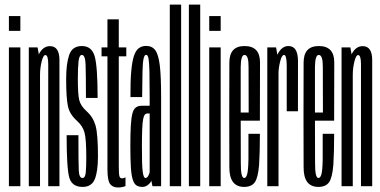

<svg xmlns="http://www.w3.org/2000/svg" viewBox="-20 -805 1643 830"><path d="M18.5 0H68V-600H18.5ZM18.5 -735.5V-671.5H68V-735.5Z M104.5 0H153V-541.5L142.5 -600H104.5ZM188.5 0H237V-390Q237 -484 237 -544.8Q237 -605.5 196 -605.5Q166 -605.5 148.5 -571.5Q131 -537.5 131 -493.5L153 -480.5Q153 -510.5 160 -538.8Q167 -567 176 -567Q188.5 -567 188.5 -527.5Q188.5 -488 188.5 -397Z M337 3Q376.5 3 390 -31Q403.5 -65 403.5 -129Q403.5 -225.5 393 -262.2Q382.5 -299 354.5 -324Q328.5 -347.5 322.5 -372.5Q316.5 -397.5 316.5 -465Q316.5 -512 319.5 -539.8Q322.5 -567.5 334 -567.5Q348.5 -567.5 350 -525.8Q351.5 -484 351.5 -381.5H402Q402 -514 389.8 -560Q377.5 -606 334 -606Q292.5 -606 279.2 -567.8Q266 -529.5 266 -464.5Q266 -380 273.8 -345.2Q281.5 -310.5 312 -283.5Q337.5 -260.5 345.2 -232.5Q353 -204.5 353 -124.5Q353 -84.5 350.8 -60Q348.5 -35.5 336.5 -35.5Q322 -35.5 320.5 -68.8Q319 -102 319 -220.5H268Q268 -73.5 280.2 -35.2Q292.5 3 337 3Z M490.5 5.5Q507 5.5 522.5 -0.5V-38.5Q515.5 -34 507.5 -34Q499.5 -34 496.5 -42.5Q493.5 -51 493.5 -86.5V-561.5H526V-600H493.5V-721.5H444.5V-600H419V-561.5H444.5V-73Q444.5 -24.5 456 -9.5Q467.5 5.5 490.5 5.5Z M595.5 3Q603 3 609 0.5Q615 -2 620 -6Q625 -10 628.8 -14.5Q632.5 -19 634 -24.5L639 0H676.5V-386.5Q676.5 -475 670.8 -522.2Q665 -569.5 651.2 -588Q637.5 -606.5 611.5 -606.5Q593 -606.5 579.8 -596.5Q566.5 -586.5 558.8 -562.5Q551 -538.5 547.2 -495.2Q543.5 -452 544 -385.5H594.5Q595 -457 596 -496.5Q597 -536 600.8 -552Q604.5 -568 611.5 -568Q619 -568 622 -551.8Q625 -535.5 626 -496Q627 -456.5 627 -386V-348H594Q578 -348 567.8 -340.8Q557.5 -333.5 552.5 -314.8Q547.5 -296 545.5 -262Q543.5 -228 543.5 -173Q543.5 -116 545.8 -81.2Q548 -46.5 554 -28.2Q560 -10 570 -3.5Q580 3 595.5 3ZM609.5 -35.5Q605 -35.5 602.2 -41Q599.5 -46.5 597.2 -61Q595 -75.5 594.2 -103Q593.5 -130.5 593.5 -175Q593.5 -219.5 594.8 -247.5Q596 -275.5 598.8 -289.8Q601.5 -304 606 -309.2Q610.5 -314.5 617.5 -314.5H627V-62Q626.5 -57.5 624 -51.2Q621.5 -45 617.8 -40.2Q614 -35.5 609.5 -35.5Z M714 0H763V-785H714Z M796.5 0H845.5V-785H796.5Z M884.5 0H934V-600H884.5ZM884.5 -735.5V-671.5H934V-735.5Z M1035.5 3V-35.5Q1020.5 -35.5 1021 -101Q1020.5 -166 1020.5 -302Q1020.5 -461.5 1020.5 -514.5Q1021 -567.5 1037 -567.5Q1055 -567.5 1054.5 -515Q1054.5 -463.5 1055 -318.5H1014V-283.5H1103.5Q1103.5 -293 1103.5 -301.5Q1103.5 -466 1104 -536.5Q1103.5 -606 1037 -606Q971.5 -606 971.5 -534.5Q971 -462.5 971 -302Q971 -168 971.5 -82Q971 3 1035.5 3ZM1035.5 -35.5V3Q1067 3 1081.5 -17Q1095.5 -37 1100 -92Q1103.5 -146.5 1103.5 -226.5H1054Q1054 -166.5 1054 -116Q1053 -65.5 1048 -50Q1043.5 -35.5 1035.5 -35.5Z M1219.5 -324H1268Q1268 -472.5 1268.2 -539.2Q1268.5 -606 1227 -606Q1200.5 -606 1183.5 -576.8Q1166.5 -547.5 1166.5 -501L1184 -488.5Q1184 -510.5 1191 -539Q1198 -567.5 1208 -567.5Q1219.5 -567.5 1219.5 -519Q1219.5 -470.5 1219.5 -324ZM1135.5 0H1184V-539L1173.5 -600H1135.5Z M1356.5 3V-35.5Q1341.5 -35.5 1342 -101Q1341.5 -166 1341.5 -302Q1341.5 -461.5 1341.5 -514.5Q1342 -567.5 1358 -567.5Q1376 -567.5 1375.5 -515Q1375.5 -463.5 1376 -318.5H1335V-283.5H1424.5Q1424.5 -293 1424.5 -301.5Q1424.5 -466 1425 -536.5Q1424.5 -606 1358 -606Q1292.5 -606 1292.5 -534.5Q1292 -462.5 1292 -302Q1292 -168 1292.5 -82Q1292 3 1356.5 3ZM1356.5 -35.5V3Q1388 3 1402.5 -17Q1416.5 -37 1421 -92Q1424.5 -146.5 1424.5 -226.5H1375Q1375 -166.5 1375 -116Q1374 -65.5 1369 -50Q1364.5 -35.5 1356.5 -35.5Z M1456.5 0H1505V-541.5L1494.5 -600H1456.5ZM1540.5 0H1589V-390Q1589 -484 1589 -544.8Q1589 -605.5 1548 -605.5Q1518 -605.5 1500.5 -571.5Q1483 -537.5 1483 -493.5L1505 -480.5Q1505 -510.5 1512 -538.8Q1519 -567 1528 -567Q1540.5 -567 1540.5 -527.5Q1540.5 -488 1540.5 -397Z"/></svg>

Font: Anybody UltraCondensed Light
Style: Regular
Weight: 300
Width: 1
Version: Version 1.113;gftools[0.9.25]